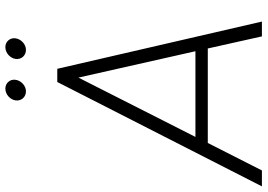

<svg xmlns="http://www.w3.org/2000/svg" viewBox="-172 -816 974 699"><g transform="rotate(-90 314.5 -467.0)"><path d="M-15 0H43L143 -197H487L531 0H585L413 -745H365ZM165 -242 381 -668 477 -242ZM298 -897C295 -876 310 -859 331 -859C351 -859 370 -876 373 -897C376 -917 361 -934 341 -934C320 -934 301 -917 298 -897ZM449 -897C446 -876 461 -859 482 -859C502 -859 521 -876 524 -897C527 -917 512 -934 492 -934C471 -934 452 -917 449 -897Z"/></g></svg>

Font: Mluvka ExtraLight
Style: Italic
Weight: 200
Italic angle: -8°
Designer: Modified by Jiří Krblich, Original typeface by Gumpita Rahayu
Foundry: Gumpita Rahayu & Jiří Krblich
Version: Version 2.000;Glyphs 3.1.1 (3134)